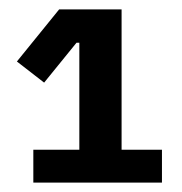

<svg xmlns="http://www.w3.org/2000/svg" viewBox="-20 -718 388 409"><path d="M51 -329V-399H149V-627H143L74 -542L16 -587L106 -698H239V-399H325V-329Z"/></svg>

Font: IBM Plex Sans Devanagari SemiBold
Style: Regular
Weight: 600
Designer: Mike Abbink, Paul van der Laan, Pieter van Rosmalen, Erin McLaughlin
Foundry: Bold Monday
Version: Version 1.1